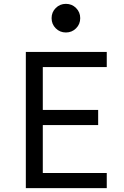

<svg xmlns="http://www.w3.org/2000/svg" viewBox="-20 -967 640 987"><path d="M112.8 0H528.8V-77.6H200V-324.2H484.6V-401.8H200V-622.4H528.8V-700H112.8ZM245.2 -873.6Q245.2 -842.8 266.6 -821.4Q287.9 -800 318.8 -800Q349.6 -800 371 -821.4Q392.4 -842.7 392.4 -873.6Q392.4 -904.4 371 -925.8Q349.7 -947.2 318.8 -947.2Q288 -947.2 266.6 -925.8Q245.2 -904.5 245.2 -873.6Z"/></svg>

Font: CommitMonoV142 ExtLt
Style: Regular
Weight: 200
Monospace: yes
Designer: Eigil Nikolajsen
Foundry: Eigil Nikolajsen
Version: Version 1.142